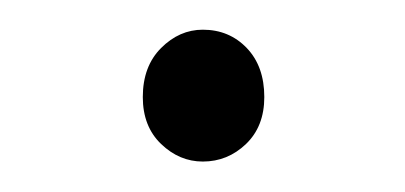

<svg xmlns="http://www.w3.org/2000/svg" viewBox="-20 -95 270 128"><path d="M115.2 12.7Q99.6 12.7 87.4 1Q75.2 -10.7 75.2 -30.3Q75.2 -50.8 87.4 -63Q99.6 -75.2 115.2 -75.2Q132.8 -75.2 144.5 -63Q156.2 -50.8 156.2 -30.3Q156.2 -10.7 144 1Q131.8 12.7 115.2 12.7Z"/></svg>

Font: Bpmf Zihi Sans ExtraLight
Style: ExtraLight
Weight: 250
Foundry: But Ko
Version: Version 1.320